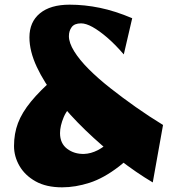

<svg xmlns="http://www.w3.org/2000/svg" viewBox="-20 -781 750 822"><path d="M634 0Q563 -42 489 -99.5Q415 -157 346.5 -223Q278 -289 223.5 -358Q169 -427 137.5 -494.5Q106 -562 106 -621Q106 -687 151 -724Q196 -761 278 -761Q342 -761 407.5 -747.5Q473 -734 546 -703L510 -548Q472 -592 438 -621Q404 -650 376 -665.5Q348 -681 327 -681Q299 -681 287 -665Q275 -649 275 -626Q275 -598 297.5 -561.5Q320 -525 360 -485Q400 -445 452 -404Q504 -363 561.5 -322.5Q619 -282 678 -246ZM246 21Q178 21 132.5 -4.5Q87 -30 63.5 -70.5Q40 -111 40 -156Q40 -209 57 -254Q74 -299 112.5 -346Q151 -393 216 -450L318 -361Q269 -318 253 -280Q237 -242 237 -211Q237 -167 267.5 -144Q298 -121 340 -122Q369 -123 398.5 -138Q428 -153 464.5 -188Q501 -223 550 -283L622 -207Q554 -118 489 -68Q424 -18 363.5 1.5Q303 21 246 21Z"/></svg>

Font: Marhey Light SemiBold
Style: Regular
Weight: 600
Version: Version 1.000